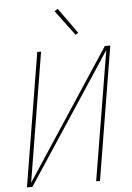

<svg xmlns="http://www.w3.org/2000/svg" viewBox="-62 -1007 725 1053"><g transform="rotate(-5 300.0 -480.5)"><path d="M43 0 164 -735H185L68 -23L536 -735H566L445 0H424L542 -712L73 0ZM382 -810 278 -949 296 -961 397 -820Z"/></g></svg>

Font: Iosevka SS04 Th Ex Obl
Style: Regular
Weight: 100
Width: 7
Italic angle: -9°
Monospace: yes
Designer: Belleve Invis
Foundry: Belleve Invis
Version: Version 19.0.0; ttfautohint (v1.8.4)